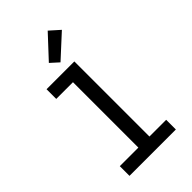

<svg xmlns="http://www.w3.org/2000/svg" viewBox="-288 -1080 1177 1177"><g transform="rotate(-45 300.0 -492.0)"><path d="M99 0V-84H260V-651H115V-735H356V-84H501V0ZM292 -791 239 -839 374 -984 439 -926Z"/></g></svg>

Font: Iosevka HT Medium Extended
Style: Regular
Weight: 500
Width: 7
Monospace: yes
Designer: Belleve Invis
Foundry: Belleve Invis
Version: Version 32.3.0; ttfautohint (v1.8.4)